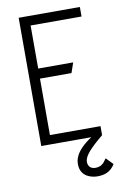

<svg xmlns="http://www.w3.org/2000/svg" viewBox="-99 -759 694 1032"><g transform="rotate(-10 248.5 -243.5)"><path d="M407 125C390 152 375 166 344 166C316 166 302 146 305 121C308 93 339 58 409 0H410V-50H134V-358H306L325 -413H134V-648H412V-700H78V0H351C255 63 255 113 255 131C255 203 323 213 347 213C388 213 419 202 444 163Z"/></g></svg>

Font: Advent Pro
Style: Regular
Weight: 400
Designer: Andreas Kalpakidis
Foundry: Andreas Kalpakidis
Version: Version 2.002 2008